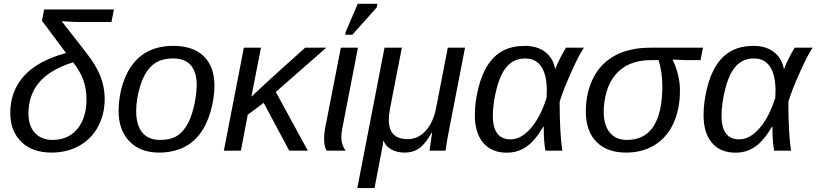

<svg xmlns="http://www.w3.org/2000/svg" viewBox="-20 -773 4189 985"><path d="M249.5 -55.2Q330.1 -55.2 377 -111.8Q423.8 -168.5 423.8 -263.7Q423.8 -314.9 408.4 -359.9Q393.1 -404.8 355 -453.6Q234.9 -415 180.4 -349.9Q126 -284.7 126 -189.9Q126 -126.5 159.4 -90.8Q192.9 -55.2 249.5 -55.2ZM370.6 -660.2 296.4 -664.1 419.9 -505.9Q473.6 -438 495.4 -381.1Q517.1 -324.2 517.1 -267.1Q517.1 -186 482.7 -122.6Q448.2 -59.1 385.7 -24.7Q323.2 9.8 244.6 9.8Q146 9.8 89.4 -45.4Q32.7 -100.6 32.7 -193.4Q32.7 -305.7 103.5 -383.8Q174.3 -461.9 318.8 -501L195.3 -666.5L206.5 -724.6H564.5L551.8 -660.2Z M1080.1 -333.5Q1080.1 -270 1060.5 -201.4Q1041 -132.8 1004.6 -85.2Q968.3 -37.6 915.5 -13.9Q862.8 9.8 795.4 9.8Q699.7 9.8 644 -47.9Q588.4 -105.5 588.4 -204.6Q590.3 -304.2 624.5 -381.3Q658.7 -458.5 719.2 -498Q779.8 -537.6 869.1 -537.6Q971.7 -537.6 1025.9 -484.1Q1080.1 -430.7 1080.1 -333.5ZM989.3 -333.5Q989.3 -473.1 868.2 -473.1Q802.2 -473.1 762.5 -439.2Q722.7 -405.3 700.7 -336.4Q678.7 -267.6 678.7 -203.1Q678.7 -130.9 710 -93Q741.2 -55.2 800.8 -55.2Q851.1 -55.2 881.6 -72Q912.1 -88.9 935.1 -124.8Q958 -160.6 972.4 -216.3Q986.8 -272 989.3 -333.5Z M1463.9 0 1333 -245.1 1251 -184.6 1215.8 0H1128.4L1231 -528.3H1318.8L1269.5 -276.9L1369.1 -369.6L1545.4 -528.3H1653.8L1395 -301.3L1559.1 0Z M1731 -67.9Q1731 -31.7 1752.9 0H1656.2Q1642.6 -19.5 1642.6 -61Q1642.6 -86.4 1647.9 -115.2L1728.5 -528.3H1816.4L1735.4 -110.8Q1731 -88.9 1731 -67.9ZM1751 -594.7 1753.9 -610.8 1815.4 -753.4H1916.5L1913.1 -735.4L1787.6 -594.7Z M2183.6 0 2185.5 -14.2Q2194.3 -80.6 2196.8 -92.8H2194.8Q2162.6 -35.2 2131.1 -12.7Q2099.6 9.8 2056.6 9.8Q2015.6 9.8 1987.1 -6.6Q1958.5 -22.9 1948.2 -49.8H1946.3Q1945.3 -38.1 1943.4 -26.6Q1941.4 -15.1 1901.4 191.9H1813L1952.6 -528.3H2041.5L1980.5 -213.9Q1974.6 -184.1 1974.6 -157.7Q1974.6 -59.1 2071.8 -59.1Q2125.5 -59.1 2165 -103.3Q2204.6 -147.5 2218.8 -227.1L2277.3 -528.3H2365.7L2285.2 -113.8Q2274.4 -61.5 2265.6 0Z M2672.4 -537.6Q2735.8 -537.6 2776.9 -506.3Q2817.9 -475.1 2828.1 -418.9H2829.1Q2835 -437 2850.8 -469Q2866.7 -501 2883.8 -528.3H2975.6Q2948.2 -487.8 2908 -397.2Q2867.7 -306.6 2851.1 -251Q2851.1 -91.8 2864.7 0H2778.3Q2769.5 -43.9 2769.5 -115.7V-123.5H2767.6Q2724.1 -49.8 2679.9 -19.8Q2635.7 10.3 2580.1 10.3Q2502.4 10.3 2459.2 -40Q2416 -90.3 2416 -183.1Q2416 -246.6 2433.6 -319.3Q2451.2 -392.1 2483.6 -441.2Q2516.1 -490.2 2562.7 -513.9Q2609.4 -537.6 2672.4 -537.6ZM2675.3 -473.1Q2618.7 -473.1 2583.3 -434.8Q2547.9 -396.5 2528.1 -319.6Q2508.3 -242.7 2508.3 -178.7Q2508.3 -58.1 2599.6 -58.1Q2653.3 -58.1 2703.1 -115.2Q2752.9 -172.4 2784.2 -272L2785.2 -308.6Q2785.2 -389.2 2756.8 -431.2Q2728.5 -473.1 2675.3 -473.1Z M3191.4 9.8Q3094.2 9.8 3039.8 -45.4Q2985.4 -100.6 2985.4 -200.7Q2985.4 -297.4 3023.7 -373Q3062 -448.7 3135.7 -488.5Q3209.5 -528.3 3316.9 -528.3H3586.4L3573.7 -464.4H3502.9L3431.6 -467.3L3431.2 -465.3Q3468.3 -387.2 3468.3 -308.6Q3468.3 -213.9 3435.3 -141.4Q3402.3 -68.8 3339.6 -29.5Q3276.9 9.8 3191.4 9.8ZM3196.3 -55.2Q3377.9 -55.2 3377.9 -332.5Q3377.9 -399.9 3358.9 -464.4H3318.4Q3259.3 -464.4 3214.1 -445.8Q3168.9 -427.2 3137.5 -389.9Q3106 -352.5 3091.6 -301Q3077.1 -249.5 3077.1 -199.7Q3077.1 -131.8 3107.9 -93.5Q3138.7 -55.2 3196.3 -55.2Z M3845.7 -537.6Q3909.2 -537.6 3950.2 -506.3Q3991.2 -475.1 4001.5 -418.9H4002.4Q4008.3 -437 4024.2 -469Q4040 -501 4057.1 -528.3H4148.9Q4121.6 -487.8 4081.3 -397.2Q4041 -306.6 4024.4 -251Q4024.4 -91.8 4038.1 0H3951.7Q3942.9 -43.9 3942.9 -115.7V-123.5H3940.9Q3897.5 -49.8 3853.3 -19.8Q3809.1 10.3 3753.4 10.3Q3675.8 10.3 3632.6 -40Q3589.4 -90.3 3589.4 -183.1Q3589.4 -246.6 3606.9 -319.3Q3624.5 -392.1 3657 -441.2Q3689.5 -490.2 3736.1 -513.9Q3782.7 -537.6 3845.7 -537.6ZM3848.6 -473.1Q3792 -473.1 3756.6 -434.8Q3721.2 -396.5 3701.4 -319.6Q3681.6 -242.7 3681.6 -178.7Q3681.6 -58.1 3772.9 -58.1Q3826.7 -58.1 3876.5 -115.2Q3926.3 -172.4 3957.5 -272L3958.5 -308.6Q3958.5 -389.2 3930.2 -431.2Q3901.9 -473.1 3848.6 -473.1Z"/></svg>

Font: Liberation Sans
Style: Italic
Weight: 400
Italic angle: -12°
Designer: Steve Matteson
Foundry: Ascender Corporation
Version: Version 2.1.5